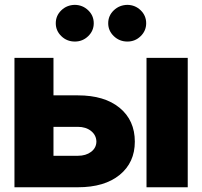

<svg xmlns="http://www.w3.org/2000/svg" viewBox="-20 -790 853 810"><path d="M548.8 -192.4Q548.8 -104.5 484.9 -52.2Q420.9 0 308.6 0H41V-545.9H205.6V-387.7H308.6Q420.9 -387.7 484.9 -335Q548.8 -282.2 548.8 -192.4ZM205.6 -132.8H308.6Q342.3 -132.8 364.3 -149.4Q386.2 -166 386.7 -192.4Q386.2 -219.7 364.3 -237.3Q342.3 -254.9 308.6 -254.9H205.6ZM598.1 0V-545.9H772V0ZM295.9 -614.7Q262.2 -614.7 238.8 -637.5Q215.3 -660.2 215.3 -691.9Q215.3 -724.1 238.8 -746.6Q262.2 -769 295.9 -769.5Q328.6 -769 352.1 -746.6Q375.5 -724.1 375.5 -691.9Q375.5 -660.2 352.1 -637.5Q328.6 -614.7 295.9 -614.7ZM517.6 -614.7Q483.9 -614.7 460.2 -637.5Q436.5 -660.2 436.5 -691.9Q436.5 -724.1 460.2 -746.6Q483.9 -769 517.6 -769.5Q550.3 -769 573.5 -746.6Q596.7 -724.1 596.7 -691.9Q596.7 -660.2 573.5 -637.5Q550.3 -614.7 517.6 -614.7Z"/></svg>

Font: Inter Tight ExtraBold
Style: Regular
Weight: 800
Designer: Rasmus Andersson
Foundry: rsms
Version: Version 3.004; ttfautohint (v1.8.4.7-5d5b)